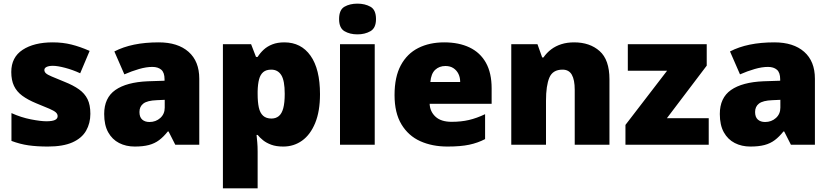

<svg xmlns="http://www.w3.org/2000/svg" viewBox="-20 -796 4566 1056"><path d="M477 -170Q477 -118 453.5 -77Q430 -36 378.5 -13Q327 10 243 10Q184 10 137.5 3.5Q91 -3 43 -21V-174Q96 -150 150 -139.5Q204 -129 235 -129Q267 -129 282 -136Q297 -143 297 -157Q297 -169 287 -178Q277 -187 251.5 -198Q226 -209 179 -228Q133 -247 102.5 -269.5Q72 -292 57 -323.5Q42 -355 42 -400Q42 -481 104.5 -522Q167 -563 270 -563Q325 -563 373 -551Q421 -539 473 -516L421 -393Q380 -412 338 -423Q296 -434 271 -434Q249 -434 236.5 -428Q224 -422 224 -411Q224 -401 232.5 -393Q241 -385 265 -375Q289 -365 335 -346Q383 -327 414.5 -304.5Q446 -282 461.5 -250.5Q477 -219 477 -170Z M853 -563Q958 -563 1017 -511Q1076 -459 1076 -363V0H944L907 -73H903Q880 -44 855.5 -25.5Q831 -7 799 1.5Q767 10 721 10Q673 10 635 -9.5Q597 -29 575 -68.5Q553 -108 553 -169Q553 -258 614.5 -301Q676 -344 793 -349L885 -352V-360Q885 -397 867 -412.5Q849 -428 818 -428Q785 -428 745 -416.5Q705 -405 664 -387L609 -513Q657 -538 717.5 -550.5Q778 -563 853 -563ZM842 -245Q790 -243 768.5 -226.5Q747 -210 747 -180Q747 -152 762 -138.5Q777 -125 802 -125Q837 -125 861.5 -147Q886 -169 886 -204V-247Z M1544 -563Q1636 -563 1688 -489.5Q1740 -416 1740 -278Q1740 -184 1713.5 -119.5Q1687 -55 1641.5 -22.5Q1596 10 1538 10Q1499 10 1472 0Q1445 -10 1427 -24.5Q1409 -39 1397 -54H1391Q1393 -35 1395 -13Q1397 9 1397 38V240H1206V-553H1361L1388 -483H1397Q1411 -505 1430.5 -523Q1450 -541 1478 -552Q1506 -563 1544 -563ZM1472 -413Q1444 -413 1428 -399.5Q1412 -386 1405 -360Q1398 -334 1397 -294V-279Q1397 -235 1403.5 -205Q1410 -175 1427 -159.5Q1444 -144 1473 -144Q1497 -144 1513.5 -157.5Q1530 -171 1538 -201Q1546 -231 1546 -280Q1546 -353 1527 -383Q1508 -413 1472 -413Z M2041 -553V0H1850V-553ZM1946 -776Q1987 -776 2017.5 -759Q2048 -742 2048 -691Q2048 -642 2017.5 -624.5Q1987 -607 1946 -607Q1904 -607 1874.5 -624.5Q1845 -642 1845 -691Q1845 -742 1874.5 -759Q1904 -776 1946 -776Z M2423 -563Q2504 -563 2562.5 -535Q2621 -507 2652.5 -451Q2684 -395 2684 -310V-225H2343Q2345 -182 2375.5 -154Q2406 -126 2464 -126Q2516 -126 2559 -136Q2602 -146 2648 -168V-31Q2608 -10 2560.5 0Q2513 10 2441 10Q2357 10 2291.5 -19.5Q2226 -49 2188 -112Q2150 -175 2150 -273Q2150 -373 2184.5 -437Q2219 -501 2280.5 -532Q2342 -563 2423 -563ZM2430 -433Q2396 -433 2373.5 -412Q2351 -391 2347 -345H2511Q2511 -370 2501.5 -389.5Q2492 -409 2474 -421Q2456 -433 2430 -433Z M3138 -563Q3224 -563 3278 -515Q3332 -467 3332 -360V0H3141V-302Q3141 -357 3125 -385Q3109 -413 3074 -413Q3020 -413 3001.5 -369Q2983 -325 2983 -242V0H2792V-553H2936L2962 -480H2969Q2987 -506 3011.5 -524.5Q3036 -543 3067.5 -553Q3099 -563 3138 -563Z M3878 0H3420V-109L3649 -407H3433V-553H3867V-435L3648 -146H3878Z M4239 -563Q4344 -563 4403 -511Q4462 -459 4462 -363V0H4330L4293 -73H4289Q4266 -44 4241.5 -25.5Q4217 -7 4185 1.5Q4153 10 4107 10Q4059 10 4021 -9.5Q3983 -29 3961 -68.5Q3939 -108 3939 -169Q3939 -258 4000.5 -301Q4062 -344 4179 -349L4271 -352V-360Q4271 -397 4253 -412.5Q4235 -428 4204 -428Q4171 -428 4131 -416.5Q4091 -405 4050 -387L3995 -513Q4043 -538 4103.5 -550.5Q4164 -563 4239 -563ZM4228 -245Q4176 -243 4154.5 -226.5Q4133 -210 4133 -180Q4133 -152 4148 -138.5Q4163 -125 4188 -125Q4223 -125 4247.5 -147Q4272 -169 4272 -204V-247Z"/></svg>

Font: Noto Sans Khmer Black
Style: Regular
Weight: 900
Version: Version 2.003